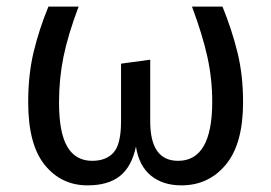

<svg xmlns="http://www.w3.org/2000/svg" viewBox="-20 -547 818 579"><path d="M713 -239Q713 -113 661 -50.5Q609 12 527 12Q471 12 435 -17.5Q399 -47 390 -105Q377 -44 341.5 -16Q306 12 244 12Q165 12 115 -49.5Q65 -111 65 -239Q65 -322 81.5 -390.5Q98 -459 126 -527H217Q185 -442 171.5 -376Q158 -310 158 -238Q158 -147 183 -104.5Q208 -62 258 -62Q300 -62 322.5 -87Q345 -112 345 -181V-355L433 -367V-181Q433 -62 517 -62Q620 -62 620 -240Q620 -309 605.5 -375Q591 -441 559 -527H651Q679 -458 696 -389.5Q713 -321 713 -239Z"/></svg>

Font: Fira Sans
Style: Regular
Weight: 400
Designer: bBox Type GmbH & Carrois Corporate GbR & Edenspiekermann AG
Foundry: bBox Type GmbH & Carrois Corporate GbR & Edenspiekermann AG
Version: Version 4.301